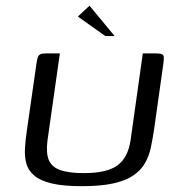

<svg xmlns="http://www.w3.org/2000/svg" viewBox="-20 -646 632 669"><path d="M517.1 -196.6Q512 -162.1 505.6 -132Q499.2 -101.8 485 -77.2Q470.8 -52.5 444.3 -34.5Q417.8 -16.5 374.5 -6.9Q331.3 2.7 265.3 2.7Q200 2.7 159.9 -6.9Q119.8 -16.5 99 -34.5Q78.1 -52.5 71.7 -76.4Q65.3 -100.3 67 -129.7Q68.8 -159 73.6 -191.5L106.4 -419.9Q108.7 -436.4 111.2 -445.1Q113.8 -453.9 120.6 -457Q127.5 -460 142.3 -460H188.6L145.5 -156.8Q139.7 -112.3 150.4 -87.6Q161.1 -63 191.4 -52.9Q221.6 -42.8 272.9 -42.8Q351.3 -42.8 388.5 -69.2Q425.7 -95.6 434.9 -157L477.6 -460H522.6Q538.5 -460 544.6 -457Q550.7 -453.9 550.8 -445.1Q550.9 -436.4 548.6 -419.9ZM347.1 -520.3 251.3 -588.4 291.9 -626.2 379.4 -520.3Z"/></svg>

Font: Genos Thin
Style: Italic
Weight: 100
Italic angle: -8°
Designer: Robert E. Leuschke
Foundry: Robert E. Leuschke
Version: Version 1.010